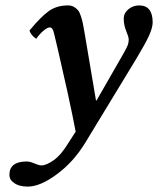

<svg xmlns="http://www.w3.org/2000/svg" viewBox="-20 -464 589 716"><path d="M294.9 -344.2 337.9 -89.8 339.8 -88.9 440.9 -265.1Q453.1 -286.6 456.5 -296.1Q460 -305.7 460 -316.9Q460 -325.7 450.7 -348.1Q441.4 -370.6 441.4 -395.5Q441.4 -415 458.7 -429.4Q476.1 -443.8 499 -443.8Q549.3 -443.8 549.3 -380.4Q549.3 -360.8 535.6 -330.8Q522 -300.8 487.8 -244.1L298.8 66.9Q254.4 140.1 192.4 185.5Q130.4 231.9 83 231.9Q68.8 231.9 54.7 228.5Q40.5 225.1 27.8 214.6Q15.1 204.1 15.1 188Q15.1 138.2 80.1 138.2Q91.3 138.2 108.4 145.5Q125.5 152.8 134.8 152.8Q152.8 152.8 180.7 133.1Q208.5 113.3 235.8 67.9L262.2 26.9Q251.5 -29.8 231.4 -122.1L196.3 -277.3L181.2 -340.8Q176.3 -361.8 166 -361.8Q156.2 -361.8 141.1 -348.6Q126 -335.4 115.2 -319.3Q96.2 -331.5 89.8 -350.1Q132.3 -401.4 161.9 -422.6Q191.4 -443.8 233.9 -443.8Q246.6 -443.8 256.3 -438Q266.1 -432.1 271.7 -424.8Q277.3 -417.5 282.2 -402.1Q287.1 -386.7 289.1 -376Q290.5 -371.1 294.9 -344.2Z"/></svg>

Font: Linux Libertine G
Style: Bold Italic
Weight: 700
Italic angle: -11.5°
Designer: Philipp H. Poll
Foundry: Philipp H. Poll
Version: Version 4.1.0